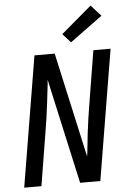

<svg xmlns="http://www.w3.org/2000/svg" viewBox="-63 -1032 727 1078"><g transform="rotate(-5 300.0 -493.0)"><path d="M29 0 151 -735H265L396 -144Q397 -150 397.5 -155Q398 -160 399 -165L411 -276Q416 -317 422 -358.5Q428 -400 435 -441L483 -735H580L458 0H344L213 -591Q212 -585 211.5 -580Q211 -575 211 -570L198 -459Q193 -418 187 -376.5Q181 -335 174 -294L126 0ZM362 -790 317 -840 489 -986 545 -924Z"/></g></svg>

Font: Iosevka SS04 Md Ex Obl
Style: Regular
Weight: 500
Width: 7
Italic angle: -9°
Monospace: yes
Designer: Belleve Invis
Foundry: Belleve Invis
Version: Version 19.0.0; ttfautohint (v1.8.4)